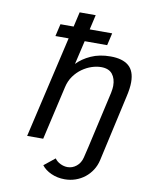

<svg xmlns="http://www.w3.org/2000/svg" viewBox="-99 -791 807 1060"><g transform="rotate(10 305.0 -261.0)"><path d="M225 -570H151L167 -639H241L260 -722H350L331 -639H457L441 -570H315L284 -437Q314 -469 361.5 -490.5Q409 -512 471 -512Q538 -512 572.5 -483Q607 -454 607 -391Q607 -357 596 -310L513 62Q506 93 489.5 118.5Q473 144 450 162Q427 180 398.5 190Q370 200 338 200Q297 200 262.5 184.5Q228 169 209 144L270 95Q282 112 302 121.5Q322 131 342 131Q369 131 391.5 113Q414 95 422 63L437 0L508 -314Q513 -339 513 -354Q513 -395 493 -420Q473 -445 430 -445Q405 -445 377.5 -436Q350 -427 324.5 -409Q299 -391 279.5 -364Q260 -337 252 -301L183 0H93Z"/></g></svg>

Font: Perun
Style: Italic
Weight: 400
Italic angle: -12°
Foundry: Copyright (c) Stefan Peev, Context Ltd, 2016
Version: Version 1.027